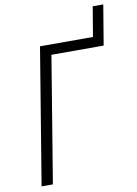

<svg xmlns="http://www.w3.org/2000/svg" viewBox="-97 -959 728 1021"><g transform="rotate(-10 267.0 -448.0)"><path d="M43 0 164 -735H450L477 -896H534L498 -680H216L104 0Z"/></g></svg>

Font: Iosevka Light
Style: Italic
Weight: 300
Italic angle: -9°
Monospace: yes
Designer: Belleve Invis
Foundry: Belleve Invis
Version: Version 32.5.0; ttfautohint (v1.8.4)